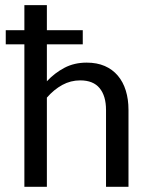

<svg xmlns="http://www.w3.org/2000/svg" viewBox="-20 -714 573 734"><path d="M2 -598.6H73.2V-694.3H159.2V-598.6H296.4V-544.4H159.2V-403.3Q189 -435.1 226.3 -454.8Q263.7 -474.6 311.5 -474.6Q350.6 -474.6 380.4 -461.7Q410.2 -448.7 430.4 -424.8Q450.7 -400.9 460.9 -367.7Q471.2 -334.5 471.2 -293.9V0H385.3V-293.9Q385.3 -347.2 360.8 -377Q336.4 -406.7 286.6 -406.7Q250 -406.7 218 -389.2Q186 -371.6 159.2 -340.8V0H73.2V-544.4H2Z"/></svg>

Font: Carlito
Style: Regular
Weight: 400
Designer: Lukasz Dziedzic
Foundry: tyPoland Lukasz Dziedzic
Version: Version 1.103; Beta1; all basic design good, some composites